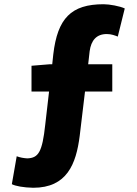

<svg xmlns="http://www.w3.org/2000/svg" viewBox="-20 -778 649 908"><path d="M570 -738C547 -749 498 -758 470 -758C316 -758 252 -691 232 -521L227 -474H214L129 -467V-345H212L194 -189C180 -57 161 -31 109 -29C92 -30 75 -33 59 -39L36 93C53 102 91 109 137 110C296 110 340 -1 357 -136L382 -345H511V-474H397L404 -536C411 -587 436 -617 485 -617C507 -617 524 -610 537 -605Z"/></svg>

Font: Noto Sans Korean Black
Style: Bold
Weight: 900
Designer: Ryoko NISHIZUKA (kana & ideographs); Paul D. Hunt (Latin, Greek & Cyrillic); Wenlong ZHANG (bopomofo); Sandoll Communica
Foundry: Adobe Systems Incorporated
Version: Version 1.000;PS 1;hotconv 1.0.78;makeotf.lib2.5.61930